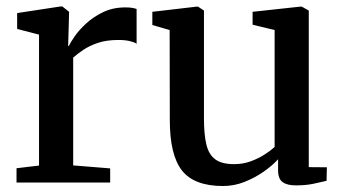

<svg xmlns="http://www.w3.org/2000/svg" viewBox="-20 -580 1095 610"><path d="M32.5 0V-45.5L104 -54V-470L34.5 -488V-538.5L172.5 -559.5H178L199.5 -542.5L199 -521.5L196.5 -433.5L199 -434.5Q203.5 -444.5 217 -464.2Q230.5 -484 253.5 -505.2Q276.5 -526.5 307.8 -541.5Q339 -556.5 378.5 -556.5Q392 -556.5 400.2 -555Q408.5 -553.5 414 -551.5V-441Q408 -445.5 393.2 -449.2Q378.5 -453 356 -453Q318.5 -453 291.2 -443.8Q264 -434.5 245 -421.8Q226 -409 212.5 -397V-54.5L330 -45V0Z M920 9Q892 9 877.8 -1.5Q863.5 -12 863.5 -38.5V-74Q846 -54.5 818.2 -35Q790.5 -15.5 757.2 -2.2Q724 11 688.5 11Q597 11 558.2 -38.2Q519.5 -87.5 519.5 -198L519 -484.5L464 -500.5V-542.5L605.5 -559H609L628 -546.5V-204Q628 -152.5 635.8 -120.5Q643.5 -88.5 664.2 -73.5Q685 -58.5 723.5 -58.5Q752 -58.5 776.5 -67.5Q801 -76.5 820.5 -89Q840 -101.5 852.5 -113V-484.5L782.5 -501.5V-542.5L934.5 -559H938.5L961 -546.5V-49L1018.5 -48.5L1017.5 -5.5Q1000.5 -1.5 976 3.8Q951.5 9 920 9Z"/></svg>

Font: Merriweather 36pt Medium
Style: Regular
Weight: 500
Version: Version 2.100